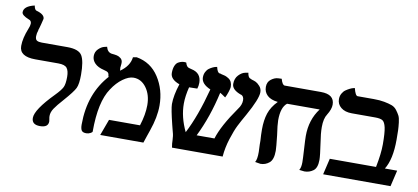

<svg xmlns="http://www.w3.org/2000/svg" viewBox="-78 -990 2701 1240"><g transform="rotate(10 1272.5 -369.5)"><path d="M105 -556.2Q105 -535.2 116 -528.6Q127 -522 147.9 -522H315.9Q391.1 -522 412.6 -486.6Q434.1 -451.2 434.1 -360.8Q434.1 -299.8 421.1 -272.9Q408.2 -246.1 351.1 -181.2Q314 -140.1 296.9 -114.5Q279.8 -88.9 279.8 -64Q279.8 -54.2 282.2 -43.9Q284.2 -31.7 284.2 -28.8Q284.2 11.2 230 11.2Q175.8 11.2 175.8 -33.2Q175.8 -87.4 291 -205.1Q327.1 -242.2 337.6 -263.7Q348.1 -285.2 348.1 -332Q348.1 -371.1 334 -389.6Q319.8 -408.2 276.9 -408.2H126Q21 -408.2 21 -478Q21 -528.8 47.9 -595.2Q56.6 -615.2 57.1 -629.9Q57.1 -649.9 40 -654.8Q-7.8 -673.8 -7.8 -693.8Q-7.8 -733.9 62 -750Q66.9 -723.1 78.1 -719.2Q133.3 -704.1 132.8 -674.8Q132.8 -672.9 124 -638.9Q115.2 -605 111.8 -597.2H112.8Q105 -575.2 105 -556.2Z M744.6 -530.8 768.6 -535.2Q862.8 -519 915.3 -438Q967.8 -356.9 967.8 -252.9Q967.8 -176.8 935.5 -85Q930.7 -70.8 920.7 -42Q910.6 -13.2 906.7 0H623.5L662.6 -106H865.7Q889.6 -180.2 889.6 -242.2Q889.6 -310.1 856.2 -356Q822.8 -401.9 771.5 -401.9Q740.7 -401.9 702.6 -374.5Q664.6 -347.2 633.8 -299.8Q571.8 -209 571.8 -13.2Q571.8 -8.3 559.1 -1.7Q546.4 4.9 532.7 4.9Q508.8 4.9 501.2 -7.6Q493.7 -20 493.7 -45.9Q493.7 -250 615.7 -382.8L609.4 -379.9Q609.4 -398.9 602.1 -406Q594.7 -413.1 572.8 -418Q534.7 -426.8 514.2 -447.3Q493.7 -467.8 493.7 -495.1Q493.7 -522.9 512.7 -541.5Q531.7 -560.1 550.3 -564.5L568.4 -568.8Q577.1 -534.7 604.5 -529.8Q626.5 -527.8 640.1 -524.9Q653.8 -522 666.3 -511.5Q678.7 -501 678.7 -482.9Q678.7 -469.7 676.8 -463.9L677.7 -464.8Q675.8 -457 675.8 -452.1Q675.8 -443.4 677.7 -431.2Q737.8 -472.7 744.6 -530.8Z M1594.2 -451.2Q1594.2 -407.2 1530.3 -293Q1502.4 -244.1 1485.8 -211.2Q1469.2 -178.2 1450.2 -119.1Q1431.2 -60.1 1426.3 0H1094.2Q1089.4 -25.9 1089.4 -48.8Q1087.4 -81.1 1085 -87.9Q1082 -99.1 1077.1 -118.2Q1072.3 -137.2 1070.3 -145Q1045.4 -245.1 1044.9 -276.9Q1044.9 -334 1070.3 -411.1Q1009.3 -433.1 1009.3 -475.1Q1009.3 -502.9 1017.1 -521.5Q1024.9 -540 1037.1 -547.1Q1049.3 -554.2 1061.3 -556.6Q1073.2 -559.1 1081.1 -558.1L1089.4 -557.1Q1094.2 -540 1101.6 -532.5Q1108.9 -524.9 1129.9 -521Q1194.8 -507.8 1195.3 -442.9Q1195.3 -421.9 1189 -403.8Q1145 -403.8 1136.2 -402.8H1135.3Q1120.1 -342.8 1120.1 -293Q1120.1 -205.1 1164.1 -113.8Q1225.1 -231 1272.9 -413.1Q1211.9 -439 1211.9 -481.9Q1211.9 -502 1220 -517.6Q1228 -533.2 1239.5 -541.5Q1251 -549.8 1262.9 -555.4Q1274.9 -561 1283.2 -562.5L1291 -564Q1298.8 -529.8 1312 -525.9Q1314 -525.9 1316.7 -525.4Q1319.3 -524.9 1320.3 -524.9Q1321.3 -523.9 1322.8 -523.9Q1324.2 -523.9 1325.2 -522.9Q1341.3 -520 1351.3 -516.6Q1361.3 -513.2 1374.3 -505.1Q1387.2 -497.1 1393.6 -483.6Q1399.9 -470.2 1399.9 -451.2Q1399.9 -442.4 1392.1 -418.2Q1384.3 -394 1376 -378.9Q1346.2 -399.9 1339.4 -402.8Q1303.2 -239.7 1237.3 -106H1354Q1379.9 -191.9 1471.2 -321.8Q1493.2 -350.6 1493.2 -380.9Q1493.2 -407.7 1473.1 -415V-414.1Q1412.1 -436 1412.1 -474.1Q1412.1 -510.3 1433.1 -532.2Q1454.1 -554.2 1475.1 -558.1L1496.1 -562Q1500 -533.2 1514.2 -526.9Q1521 -525.9 1522.9 -523.9H1521Q1522 -522.9 1522.9 -522.9Q1541 -518.1 1553 -512.5Q1564.9 -506.8 1579.6 -490.5Q1594.2 -474.1 1594.2 -451.2Z M2023.9 -298.8Q2023.9 -256.8 2033.7 -196.8Q2045.9 -114.7 2045.9 -87.9Q2045.9 -34.7 2020.5 -15.9Q1995.1 2.9 1962.9 2.9L1928.7 -1Q1939.9 -18.1 1939.9 -53.2Q1939.9 -74.2 1936 -138.2Q1932.1 -202.1 1932.1 -224.1Q1932.1 -331.1 1990.7 -408.2H1776.9Q1738.8 -378.4 1738.8 -293.9Q1738.8 -264.2 1749 -195.8Q1757.8 -116.7 1757.8 -96.2Q1757.8 -38.1 1732.4 -17.1Q1707 3.9 1674.8 3.9Q1674.8 3.9 1639.2 -2Q1651.4 -21 1650.9 -69.8Q1650.9 -85 1648.9 -119.1Q1648.9 -119.1 1648.9 -142.1Q1646 -181.2 1646 -216.8Q1646 -277.8 1660.9 -323Q1675.8 -368.2 1715.8 -409.2Q1669.9 -414.1 1646.5 -436Q1623 -458 1623 -492.2Q1623 -524.4 1646 -541.7Q1668.9 -559.1 1691.9 -560.1L1714.8 -561Q1726.1 -521 1741.7 -521H1979Q2067.9 -521 2067.9 -453.1Q2067.9 -423.3 2043.9 -384.8Q2023.9 -355 2023.9 -298.8Z M2323.2 -535.2Q2363.3 -535.2 2392.8 -529.5Q2422.4 -523.9 2442.9 -516.4Q2463.4 -508.8 2476.8 -491Q2490.2 -473.1 2497.8 -458.5Q2505.4 -443.8 2508.8 -414.3Q2512.2 -384.8 2512.9 -363.8Q2513.7 -342.8 2513.7 -301.8Q2513.7 -172.9 2471.7 -106H2552.2L2527.3 0H2085.4L2110.4 -106H2413.6Q2431.6 -195.8 2431.6 -256.8Q2431.6 -333 2424.1 -366.9Q2416.5 -400.9 2401.9 -410.4Q2387.2 -419.9 2352.5 -419.9H2199.2Q2154.3 -419.9 2127.9 -441.4Q2101.6 -462.9 2101.6 -496.1Q2101.6 -516.1 2110.6 -532.5Q2119.6 -548.8 2132.6 -557.9Q2145.5 -566.9 2158.9 -573.5Q2172.4 -580.1 2181.6 -582L2190.4 -584Q2202.6 -535.2 2217.3 -535.2Z"/></g></svg>

Font: Linux Libertine
Style: Semibold
Weight: 600
Designer: Philipp H. Poll
Foundry: Philipp H. Poll
Version: Version 5.1.2 ; ttfautohint (v0.9)